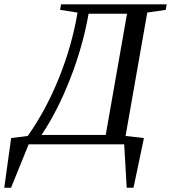

<svg xmlns="http://www.w3.org/2000/svg" viewBox="-98 -675 800 898"><path d="M396.5 -43.9 496.1 -610.8H316.4Q289.6 -458.5 230.7 -307.6Q171.9 -156.7 96.2 -43.9ZM36.1 0 -46.4 203.1H-78.1L-45.9 -29.3L31.7 -39.1Q118.2 -161.6 178.7 -312.7Q239.3 -463.9 264.6 -616.2L183.1 -628.9L187.5 -654.8H681.6L677.2 -628.9L590.8 -616.2L489.3 -39.1L575.2 -29.3L526.4 203.1H494.6L482.9 0Z"/></svg>

Font: Liberation Serif
Style: Italic
Weight: 400
Italic angle: -16.333°
Designer: Steve Matteson
Foundry: Ascender Corporation
Version: Version 2.1.5